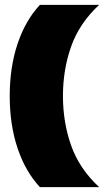

<svg xmlns="http://www.w3.org/2000/svg" viewBox="-20 -698 428 790"><path d="M144 72Q84 7 52 -89Q20 -185 20 -303Q20 -421 52 -517Q84 -613 144 -678H388Q307 -603 273 -507.5Q239 -412 239 -303Q239 -194 273 -98.5Q307 -3 388 72Z"/></svg>

Font: Kanit ExtraBold
Style: Regular
Weight: 800
Designer: Katatrad Team
Foundry: CadsonDemak
Version: Version 2.000; ttfautohint (v1.8.3)